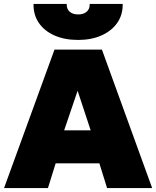

<svg xmlns="http://www.w3.org/2000/svg" viewBox="-22 -951 789 971"><path d="M-1.5 0 253.5 -700H493.5L747.5 0H519.5L480.5 -125H259.5L220.5 0ZM302.5 -292H436.5L370.5 -492ZM373.5 -749Q304.5 -749 253.2 -771.8Q202 -794.5 174.2 -835.5Q146.5 -876.5 147.5 -931H315.5Q314 -907 329.5 -892.5Q345 -878 373.5 -878Q401.5 -878 417.2 -892.5Q433 -907 431.5 -931H598.5Q599.5 -876.5 571 -835.5Q542.5 -794.5 491.2 -771.8Q440 -749 373.5 -749Z"/></svg>

Font: Geologica Roman Black
Style: Regular
Weight: 900
Designer: Sindre Bremnes, Frode Helland
Foundry: Monokrom Skriftforlag AS
Version: Version 1.010;gftools[0.9.28]